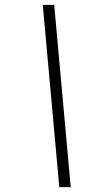

<svg xmlns="http://www.w3.org/2000/svg" viewBox="-20 -770 412 790"><path d="M271 0H224L156 -750H203Z"/></svg>

Font: Russisch Sans ExtraLight
Style: Italic
Weight: 200
Width: 4
Italic angle: -10°
Designer: Michael Sharanda (font) & Cristiano Sobral (main changes)
Foundry: Michael Sharanda
Version: Version 2.00;September 8, 2020;FontCreator 13.0.0.2681 64-bi